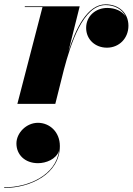

<svg xmlns="http://www.w3.org/2000/svg" viewBox="-82 -490 626 906"><path d="M118.5 -456.5 0 0H179L219.5 -161.5C251.5 -282.5 310 -466 416.5 -466C459.5 -466 495 -446 511 -412C494 -438.5 461 -452.5 424 -452.5C370.5 -452.5 324.5 -415 324.5 -358.5C324.5 -303.5 367.5 -265 422.5 -265C480.5 -265 524 -309.5 524 -368.5C524 -430.5 477 -469.5 416.5 -469.5C330.5 -469.5 276 -356 241 -247.5L294 -460H35V-456.5ZM-4.5 187C-4.5 239.5 35 280 97.5 280C134.5 280 183 262 196.5 221.5C181.5 336.5 53 394 -62.5 394V397C61.5 397 200.5 331 200.5 199C200.5 133 152.5 89.5 97 89.5C42.5 89.5 -4.5 137 -4.5 187Z"/></svg>

Font: Bodoni* 48pt Fatface
Style: Italic
Weight: 900
Italic angle: -13°
Version: Version 2.3